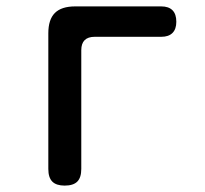

<svg xmlns="http://www.w3.org/2000/svg" viewBox="-20 -570 640 600"><path d="M182 10Q156 10 143.5 -2.5Q131 -15 131 -42V-466Q131 -509 151.5 -529.5Q172 -550 215 -550H484Q507 -550 519 -538Q531 -526 531 -502Q531 -479 519 -467Q507 -455 484 -455H276Q255 -455 244.5 -444.5Q234 -434 234 -413V-42Q234 -15 221.5 -2.5Q209 10 182 10Z"/></svg>

Font: Maple Mono Medium
Style: Regular
Weight: 500
Monospace: yes
Designer: subframe7536
Version: Version 7.000